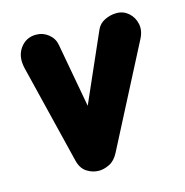

<svg xmlns="http://www.w3.org/2000/svg" viewBox="-86 -622 678 703"><g transform="rotate(-15 253.0 -270.5)"><path d="M131 -58.5 39 -433Q28 -479 50.2 -510Q72.5 -541 110.5 -541Q137 -541 157.2 -524.8Q177.5 -508.5 182 -484L226.5 -240.5L340.5 -499.5Q349.5 -520 371 -530.5Q392.5 -541 416 -541Q442 -541 461 -524.2Q480 -507.5 485.5 -481.2Q491 -455 476 -426.5L280.5 -48Q266.5 -20.5 245.2 -10.2Q224 0 205.5 0Q181 0 159.8 -13.8Q138.5 -27.5 131 -58.5Z"/></g></svg>

Font: Edu SA Hand
Style: Bold
Weight: 700
Designer: Tina and Corey Anderson, Eben Sorkin, Mirko Velimirovic
Foundry: Google for Education
Version: Version 2.000